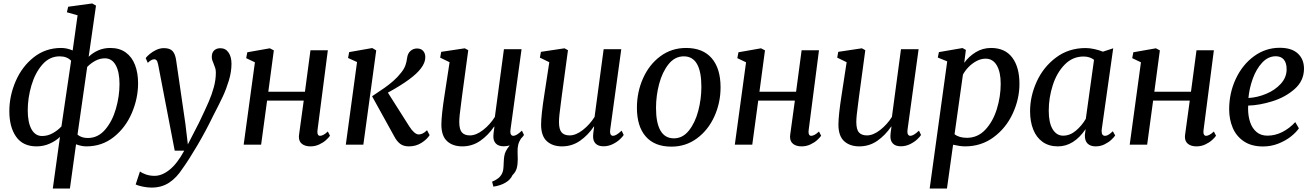

<svg xmlns="http://www.w3.org/2000/svg" viewBox="-20 -837 7600 1111"><path d="M327 -45Q303.5 -22 267.8 -6Q232 10 191.5 10Q112.5 10 73.2 -46Q34 -102 34 -193.5Q34 -282 70.5 -366.8Q107 -451.5 175.2 -505.5Q243.5 -559.5 334 -559.5Q367.5 -559.5 400.5 -545L429 -748.5L367 -766L374.5 -798L513.5 -817L535.5 -804.5L493 -508.5Q516.5 -531.5 548.5 -545.5Q580.5 -559.5 618 -559.5Q671.5 -559.5 707.5 -533.5Q743.5 -507.5 761.2 -461.5Q779 -415.5 779 -355Q779 -268 743 -183.5Q707 -99 638.8 -44.5Q570.5 10 480 10Q451.5 10 420 -2L384.5 254H285.5ZM391.5 -485.5Q368 -511 325 -511Q266.5 -511 224.8 -463Q183 -415 161.8 -342.5Q140.5 -270 140.5 -198.5Q140.5 -128.5 162.2 -89.2Q184 -50 223.5 -50Q256 -50 285.5 -66.5Q315 -83 335.5 -105.5ZM428.5 -58Q451 -38.5 488.5 -38.5Q547 -38.5 588.5 -87Q630 -135.5 650.8 -208Q671.5 -280.5 671.5 -350.5Q671.5 -421 649.5 -460.2Q627.5 -499.5 587 -499.5Q558 -499.5 531.5 -485.2Q505 -471 484.5 -449.5Z M895.5 -461.5Q892 -480 886.5 -487Q881 -494 872.5 -494Q864 -494 855.5 -489.2Q847 -484.5 835 -473.5L823 -501Q830 -510.5 845.8 -524Q861.5 -537.5 883.5 -548Q905.5 -558.5 928.5 -558.5Q963 -558.5 978.5 -541.5Q994 -524.5 999 -489.5L1017 -366.5Q1034.5 -243 1052.5 -122.5L1067 -1.5L1129.5 -123L1138 -140.5Q1170.5 -208.5 1188.2 -249.5Q1206 -290.5 1217.5 -333Q1229 -375.5 1229 -416.5Q1229 -431 1225.8 -442Q1222.5 -453 1216.5 -467.5Q1211 -480.5 1208.2 -489Q1205.5 -497.5 1205.5 -508.5Q1205.5 -532 1219 -545Q1232.5 -558 1255 -558Q1285.5 -558 1302.5 -533Q1319.5 -508 1319.5 -468Q1319.5 -421.5 1304.5 -371.8Q1289.5 -322 1269.5 -279Q1249.5 -236 1215 -170Q1172 -81 1122.8 2.8Q1073.5 86.5 1036.5 138Q1002.5 191 959 219.8Q915.5 248.5 857 248.5Q833.5 248.5 806.5 243Q779.5 237.5 765 230.5L790 155Q801.5 164.5 824.2 172.5Q847 180.5 874.5 180.5Q917.5 180.5 961.8 144.8Q1006 109 1046 35H991Z M1817.5 -86Q1816.5 -78 1816.5 -74.5Q1816.5 -62.5 1820.5 -56.8Q1824.5 -51 1831 -51Q1840.5 -51 1851.5 -56.8Q1862.5 -62.5 1877 -76L1889.5 -51.5Q1882 -40.5 1866.2 -26.2Q1850.5 -12 1827 -1Q1803.5 10 1776.5 10Q1746 10 1727.8 -4Q1709.5 -18 1709.5 -45.5Q1709.5 -49.5 1710.5 -57.5L1737.5 -255H1525.5L1491 0H1390L1455 -476.5L1404.5 -500.5L1411 -534.5L1541.5 -557.5L1564.5 -545.5L1532.5 -306H1744.5L1776.5 -546H1877Z M2000.5 -535.5 2134 -559 2157 -545.5 2082.5 0H1981L2046 -478L1994 -501.5ZM2466 -55Q2450.5 -30.5 2418.5 -10.2Q2386.5 10 2346 10Q2315 10 2295.5 -4.8Q2276 -19.5 2261.5 -47.5L2133 -280Q2180 -311 2205.2 -328.8Q2230.5 -346.5 2256 -368.8Q2281.5 -391 2301 -416.5Q2318.5 -438 2325.8 -458.5Q2333 -479 2335.5 -500.5Q2339 -528 2355.2 -542.2Q2371.5 -556.5 2393 -556.5Q2416 -556.5 2428.5 -542.5Q2441 -528.5 2441 -506Q2441 -474 2415 -440.5Q2370 -380.5 2224.5 -301L2348.5 -105.5Q2362 -84 2376.2 -71.5Q2390.5 -59 2403 -59Q2426.5 -59 2451 -83.5Z M3012 -56Q3006.5 -47 2994.5 -35Q2983 -17.5 2978.5 1.2Q2974 20 2975 44.5Q2976 72.5 2976 85.5Q2976 115.5 2969.8 137.2Q2963.5 159 2945.5 176.5Q2934.5 202 2905.5 219.5Q2876.5 237 2835 243L2827.5 214.5Q2850.5 204.5 2863.8 193.8Q2877 183 2885 167Q2890.5 156 2892.2 142.5Q2894 129 2894.5 108.5Q2895.5 82.5 2897.5 69Q2900 51 2908.2 35.5Q2916.5 20 2929.5 4.5Q2911 9.5 2895 9.5Q2864 9.5 2848.8 -7Q2833.5 -23.5 2835 -51.5Q2834.5 -59 2841 -104L2839.5 -105Q2805.5 -54.5 2759 -22.2Q2712.5 10 2655 10Q2600.5 10 2567.5 -19.8Q2534.5 -49.5 2534 -115Q2534 -170.5 2553 -291L2581.5 -477L2527 -503.5L2533 -537L2669.5 -557.5L2689.5 -546.5L2654.5 -288Q2650 -252 2648 -237.5Q2637.5 -162 2637.5 -131.5Q2637.5 -88 2652.8 -70.8Q2668 -53.5 2699 -53.5Q2735.5 -53.5 2775.8 -85Q2816 -116.5 2843.5 -160.5L2896 -552.5H2998L2934 -87.5Q2933 -78.5 2933 -75.5Q2933 -63.5 2937.5 -57.2Q2942 -51 2949.5 -51Q2959 -51 2971 -58Q2983 -65 3000 -81Z M3111 -115Q3111 -170.5 3130 -291L3158.5 -477L3104 -503.5L3110 -537L3246.5 -557.5L3266.5 -546.5L3231.5 -288Q3227 -252 3225 -237.5Q3214.5 -162 3214.5 -131.5Q3214.5 -88 3229.8 -70.8Q3245 -53.5 3276 -53.5Q3312.5 -53.5 3352.8 -85Q3393 -116.5 3420.5 -160.5L3473 -552.5H3575L3511 -87.5Q3510 -78.5 3510 -75.5Q3510 -63.5 3514.5 -57.2Q3519 -51 3526.5 -51Q3536 -51 3548 -58Q3560 -65 3577 -81L3589 -56Q3582.5 -45 3565.5 -29.5Q3548.5 -14 3524 -2.2Q3499.5 9.5 3472 9.5Q3441 9.5 3425.8 -7Q3410.5 -23.5 3412 -51.5Q3411.5 -59 3418 -104L3416.5 -105Q3382.5 -54.5 3336 -22.2Q3289.5 10 3232 10Q3177.5 10 3144.5 -19.8Q3111.5 -49.5 3111 -115Z M4149.5 -331.5Q4149.5 -242.5 4113.8 -163.5Q4078 -84.5 4013.2 -36.5Q3948.5 11.5 3865 11.5Q3768 11.5 3716.8 -47Q3665.5 -105.5 3665.5 -213.5Q3665.5 -304.5 3701 -384Q3736.5 -463.5 3801.2 -511.5Q3866 -559.5 3950 -559.5Q4047 -559.5 4098.2 -500.2Q4149.5 -441 4149.5 -331.5ZM3776 -212.5Q3776 -125.5 3802 -81Q3828 -36.5 3879.5 -36.5Q3930.5 -36.5 3966.5 -81.8Q4002.5 -127 4020.5 -195.8Q4038.5 -264.5 4038.5 -334.5Q4038.5 -511 3937 -511Q3885 -511 3848.8 -465.8Q3812.5 -420.5 3794.2 -351.8Q3776 -283 3776 -212.5Z M4659.5 -86Q4658.5 -78 4658.5 -74.5Q4658.5 -62.5 4662.5 -56.8Q4666.5 -51 4673 -51Q4682.5 -51 4693.5 -56.8Q4704.5 -62.5 4719 -76L4731.5 -51.5Q4724 -40.5 4708.2 -26.2Q4692.5 -12 4669 -1Q4645.5 10 4618.5 10Q4588 10 4569.8 -4Q4551.5 -18 4551.5 -45.5Q4551.5 -49.5 4552.5 -57.5L4579.5 -255H4367.5L4333 0H4232L4297 -476.5L4246.5 -500.5L4253 -534.5L4383.5 -557.5L4406.5 -545.5L4374.5 -306H4586.5L4618.5 -546H4719Z M4831.5 -115Q4831.5 -170.5 4850.5 -291L4879 -477L4824.5 -503.5L4830.5 -537L4967 -557.5L4987 -546.5L4952 -288Q4947.5 -252 4945.5 -237.5Q4935 -162 4935 -131.5Q4935 -88 4950.2 -70.8Q4965.5 -53.5 4996.5 -53.5Q5033 -53.5 5073.2 -85Q5113.5 -116.5 5141 -160.5L5193.5 -552.5H5295.5L5231.5 -87.5Q5230.5 -78.5 5230.5 -75.5Q5230.5 -63.5 5235 -57.2Q5239.5 -51 5247 -51Q5256.5 -51 5268.5 -58Q5280.5 -65 5297.5 -81L5309.5 -56Q5303 -45 5286 -29.5Q5269 -14 5244.5 -2.2Q5220 9.5 5192.5 9.5Q5161.5 9.5 5146.2 -7Q5131 -23.5 5132.5 -51.5Q5132 -59 5138.5 -104L5137 -105Q5103 -54.5 5056.5 -22.2Q5010 10 4952.5 10Q4898 10 4865 -19.8Q4832 -49.5 4831.5 -115Z M5359.5 254 5461 -482 5406.5 -504 5413 -535.5 5549.5 -559 5569 -548 5559.5 -473.5Q5586 -510.5 5626.2 -535Q5666.5 -559.5 5714.5 -559.5Q5795.5 -559.5 5837.2 -504Q5879 -448.5 5879 -352Q5879 -264.5 5840.5 -180.8Q5802 -97 5730.2 -43.5Q5658.5 10 5564 10Q5537 10 5495 0.5L5459.5 254ZM5503.5 -60.5Q5529.5 -39.5 5575 -39.5Q5637.5 -39.5 5681.8 -86.8Q5726 -134 5748.2 -206.2Q5770.5 -278.5 5770.5 -352Q5770.5 -420 5747.8 -458.8Q5725 -497.5 5683.5 -497.5Q5656.5 -497.5 5631 -484Q5605.5 -470.5 5585 -449.5Q5564.5 -428.5 5552 -405.5Z M6355.5 -91Q6354.5 -82 6354.5 -79Q6354.5 -51 6374.5 -51Q6383.5 -51 6394 -57.2Q6404.5 -63.5 6419.5 -77.5L6433 -53Q6426 -42.5 6410.2 -27.8Q6394.5 -13 6370.8 -1.5Q6347 10 6320 10Q6289.5 10 6273 -6.5Q6256.5 -23 6257.5 -56L6262 -90Q6193.5 10 6101.5 10Q6049.5 10 6013.2 -15.8Q5977 -41.5 5958.8 -87.5Q5940.5 -133.5 5940.5 -193.5Q5940.5 -280.5 5979 -365Q6017.5 -449.5 6090.8 -504.2Q6164 -559 6262 -559Q6285 -559 6312.5 -553Q6340 -547 6362 -538L6421.5 -557.5ZM6310.5 -491Q6286 -510 6250 -510Q6186.5 -510 6140.8 -463.2Q6095 -416.5 6071.8 -344Q6048.5 -271.5 6048.5 -196.5Q6048.5 -126.5 6071.2 -89.2Q6094 -52 6131.5 -52Q6171.5 -52 6205.8 -81Q6240 -110 6263 -149.5Z M6944.5 -86Q6943.5 -78 6943.5 -74.5Q6943.5 -62.5 6947.5 -56.8Q6951.5 -51 6958 -51Q6967.5 -51 6978.5 -56.8Q6989.5 -62.5 7004 -76L7016.5 -51.5Q7009 -40.5 6993.2 -26.2Q6977.5 -12 6954 -1Q6930.5 10 6903.5 10Q6873 10 6854.8 -4Q6836.5 -18 6836.5 -45.5Q6836.5 -49.5 6837.5 -57.5L6864.5 -255H6652.5L6618 0H6517L6582 -476.5L6531.5 -500.5L6538 -534.5L6668.5 -557.5L6691.5 -545.5L6659.5 -306H6871.5L6903.5 -546H7004Z M7496 -94.5Q7480 -71 7449.8 -47Q7419.5 -23 7377.5 -6.2Q7335.5 10.5 7288 10.5Q7221.5 10.5 7177.5 -19.2Q7133.5 -49 7113 -97.8Q7092.5 -146.5 7092.5 -204Q7092.5 -299 7131 -381Q7169.5 -463 7236.5 -511.8Q7303.5 -560.5 7385 -560.5Q7454.5 -560.5 7490 -527.2Q7525.5 -494 7525.5 -440Q7525.5 -370 7471.8 -322.2Q7418 -274.5 7342.5 -251Q7267 -227.5 7202.5 -226Q7202 -220 7202 -208Q7202 -165.5 7213.8 -130.2Q7225.5 -95 7250.5 -73.5Q7275.5 -52 7314 -52Q7358 -52 7399.5 -72.8Q7441 -93.5 7475 -130.5ZM7204 -270Q7254.5 -272.5 7306 -293.8Q7357.5 -315 7391.2 -352Q7425 -389 7425 -436Q7425 -473 7408.8 -492.2Q7392.5 -511.5 7362.5 -511.5Q7318 -511.5 7283.8 -474.8Q7249.5 -438 7229.2 -382Q7209 -326 7204 -270Z"/></svg>

Font: Merriweather Text
Style: Italic
Weight: 400
Italic angle: -7.8°
Designer: Eben Sorkin
Foundry: Eben Sorkin
Version: Version 2.100